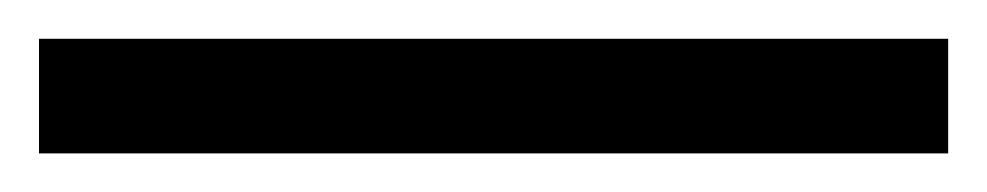

<svg xmlns="http://www.w3.org/2000/svg" viewBox="-25 63 509 99"><path d="M-4.9 83H463.9V142.1H-4.9Z"/></svg>

Font: Noto Serif Malayalam
Style: Regular
Weight: 400
Designer: Indian Type Foundry
Foundry: Monotype Imaging Inc.
Version: Version 1.01